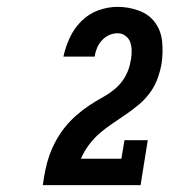

<svg xmlns="http://www.w3.org/2000/svg" viewBox="-20 -863 540 560"><path d="M105 -323V-324Q108 -346 112.5 -368Q117 -390 124.5 -411Q132 -432 143.5 -453Q155 -474 169.5 -492Q184 -510 202 -526Q220 -542 239.5 -555Q259 -568 280 -579.5Q301 -591 318.5 -606.5Q336 -622 347 -643Q358 -664 361 -686Q361 -687 361.5 -687.5Q362 -688 362 -689Q364 -702 364 -715Q364 -728 360 -739.5Q356 -751 346 -758.5Q336 -766 323 -766Q310 -766 298 -760.5Q286 -755 277 -745Q268 -735 263 -723Q258 -711 256 -698H165Q171 -726 183.5 -753Q196 -780 217.5 -801.5Q239 -823 267 -833Q295 -843 323 -843Q355 -843 385 -832Q415 -821 432.5 -797Q450 -773 453 -740.5Q456 -708 451 -676Q447 -654 439 -632.5Q431 -611 417 -592Q403 -573 385 -558Q367 -543 347.5 -529.5Q328 -516 308.5 -503Q289 -490 271 -474.5Q253 -459 239 -440Q225 -421 216 -400H334L343 -454H411L390 -323Z"/></svg>

Font: Iosevka Curly Slab XBdObl
Style: Regular
Weight: 800
Italic angle: -9°
Monospace: yes
Designer: Belleve Invis
Foundry: Belleve Invis
Version: Version 11.1.0; ttfautohint (v1.8.3)